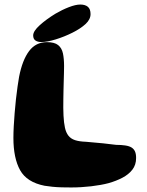

<svg xmlns="http://www.w3.org/2000/svg" viewBox="-20 -793 645 845"><path d="M176 24.5Q98 9 68.5 -44Q39 -97 39 -186Q39 -209 40.5 -237.2Q42 -265.5 44.5 -296Q47 -326.5 50.2 -356.2Q53.5 -386 57.2 -411.8Q61 -437.5 64 -455Q78.5 -529 108 -568.2Q137.5 -607.5 186.5 -607.5Q220 -607.5 236 -594.5Q252 -581.5 257 -558Q262 -534.5 262 -502.5Q262 -488.5 261.5 -471.5Q261 -454.5 260.5 -435.8Q260 -417 259.5 -397Q259 -377 258.8 -357.5Q258.5 -338 258.5 -319.2Q258.5 -300.5 259.5 -284Q261 -253 265.8 -231.2Q270.5 -209.5 281 -196Q291.5 -182.5 310.2 -176.2Q329 -170 359 -169Q398.5 -166 433.8 -162.2Q469 -158.5 491 -155.5Q513.5 -155.5 531.5 -152.8Q549.5 -150 559.5 -143.5Q569.5 -137 574.2 -126.2Q579 -115.5 579 -97.5Q579 -67.5 562.5 -46.2Q546 -25 518.8 -10.8Q491.5 3.5 458 13Q426 21.5 381.8 26.8Q337.5 32 293.5 32Q273.5 32 252 31.5Q230.5 31 211 29Q191.5 27 176 24.5ZM161 -608Q146 -608 136 -614.8Q126 -621.5 126 -637Q126 -656 154.8 -682Q183.5 -708 224.5 -733Q253.5 -750 283.2 -761.5Q313 -773 333.5 -773Q355 -773 366.8 -763Q378.5 -753 378.5 -731Q378.5 -707.5 356.5 -687.2Q334.5 -667 298.5 -649Q263.5 -631.5 225.8 -619.8Q188 -608 161 -608Z"/></svg>

Font: Gluten Thin SemiBold
Style: Regular
Weight: 600
Version: Version 1.300